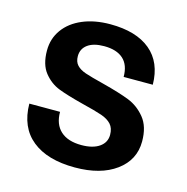

<svg xmlns="http://www.w3.org/2000/svg" viewBox="-85 -604 680 700"><g transform="rotate(15 254.5 -254.0)"><path d="M454 -350H344Q344 -395 319 -417.5Q294 -440 247 -440Q207 -440 185 -424Q163 -408 163 -380Q163 -359 174.5 -346.5Q186 -334 208 -326.5Q230 -319 278 -307Q344 -290 380.5 -275.5Q417 -261 443.5 -228.5Q470 -196 470 -140Q470 -70 412 -27.5Q354 15 257 15Q153 15 95.5 -31.5Q38 -78 37 -167H153Q153 -120 180.5 -95Q208 -70 259 -70Q302 -70 326.5 -87Q351 -104 351 -133Q351 -158 338 -172.5Q325 -187 300.5 -195.5Q276 -204 223 -217Q164 -232 130.5 -245Q97 -258 73 -288Q49 -318 49 -371Q49 -416 74 -450.5Q99 -485 144 -504Q189 -523 248 -523Q346 -523 399.5 -478.5Q453 -434 454 -350Z"/></g></svg>

Font: CST
Style: Medium
Weight: 500
Version: Version 1.00